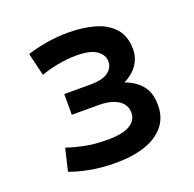

<svg xmlns="http://www.w3.org/2000/svg" viewBox="-102 -640 765 758"><g transform="rotate(-20 280.0 -261.0)"><path d="M263 13Q201 13 150.5 3Q100 -7 71 -19L93 -112Q112 -105 157 -94.5Q202 -84 262 -84Q326 -84 356 -102.5Q386 -121 386 -152Q386 -177 371.5 -193Q357 -209 332.5 -217Q308 -225 276 -225H162V-312H272Q323 -312 346.5 -329.5Q370 -347 370 -374Q370 -401 343.5 -420Q317 -439 257 -439Q220 -439 178.5 -431Q137 -423 109 -412L86 -508Q124 -520 168 -527.5Q212 -535 260 -535Q318 -535 367.5 -521.5Q417 -508 447.5 -475Q478 -442 478 -385Q478 -359 467 -336.5Q456 -314 438 -298.5Q420 -283 401 -274Q445 -258 470 -227.5Q495 -197 495 -145Q495 -92 465 -56.5Q435 -21 383 -4Q331 13 263 13Z"/></g></svg>

Font: Ubuntu Sans Mono Medium
Style: Regular
Weight: 500
Monospace: yes
Designer: Dalton Maag Ltd
Foundry: Dalton Maag Ltd
Version: Version 1.006